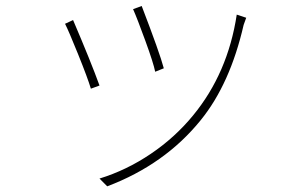

<svg xmlns="http://www.w3.org/2000/svg" viewBox="-20 -578 1040 653"><path d="M432.6 -546.9 461.9 -557.6Q523.4 -397.5 537.1 -345.7L507.8 -334Q502 -363.3 474.6 -438.5Q447.3 -513.7 432.6 -546.9ZM785.2 -528.3 817.4 -517.6Q811.5 -502 808.6 -493.2Q762.7 -293 663.1 -169.9Q541 -18.6 344.7 55.7L318.4 29.3Q410.2 1 492.7 -54.7Q575.2 -110.4 636.7 -185.5Q754.9 -329.1 785.2 -528.3ZM201.2 -497.1 228.5 -509.8Q289.1 -368.2 318.4 -287.1L289.1 -276.4Q278.3 -312.5 245.6 -393.6Q212.9 -474.6 201.2 -497.1Z"/></svg>

Font: GenEi Gothic M ExtraLight
Style: Regular
Weight: 200
Designer: o_tamon (Modified); [Source Han Sans]
Ryoko NISHIZUKA  (kana & ideographs); Paul D. Hunt (Latin, Greek & Cyrillic); Wenl
Version: Version 1.1a;Original Version 1.004